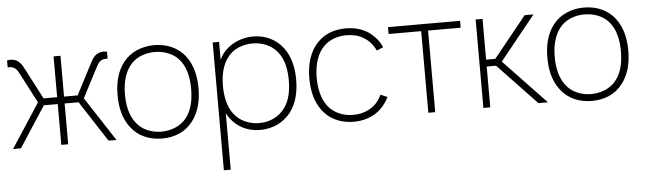

<svg xmlns="http://www.w3.org/2000/svg" viewBox="-50 -772 4089 1216"><g transform="rotate(-5 1994.5 -164.0)"><path d="M10.4 0 61.5 -1 229.2 -259.4H317.7V0H361.5V-259.4H450L617.7 -1L668.8 0L485.4 -281.2L580.2 -463.5C592.7 -486.5 599 -499 610.4 -507.3C621.9 -515.6 634.4 -519.8 657.3 -518.8V-562.5C628.1 -568.8 602.1 -563.5 581.2 -544.8C562.5 -527.1 556.2 -510.4 541.7 -483.3L447.9 -303.1H361.5V-562.5H317.7V-303.1H231.3L137.5 -483.3C122.9 -510.4 116.7 -527.1 97.9 -544.8C77.1 -563.5 51 -568.8 21.9 -562.5V-518.8C44.8 -519.8 57.3 -515.6 68.8 -507.3C80.2 -499 86.5 -486.5 99 -463.5L193.8 -281.2Z M957.3 15.6C1037.5 15.6 1107.3 -12.5 1154.2 -75C1201 -135.4 1214.6 -210.4 1214.6 -282.3C1214.6 -352.1 1201 -428.1 1154.2 -488.5C1108.3 -549 1035.4 -578.1 957.3 -578.1C877.1 -578.1 804.2 -545.8 760.4 -488.5C713.5 -428.1 700 -352.1 700 -282.3C700 -210.4 713.5 -135.4 760.4 -75C807.3 -13.5 878.1 15.6 957.3 15.6ZM1167.7 -282.3C1167.7 -216.7 1156.2 -151 1118.8 -102.1C1082.3 -53.1 1020.8 -28.1 957.3 -28.1C893.8 -28.1 832.3 -53.1 796.9 -102.1C759.4 -151 746.9 -216.7 746.9 -282.3C746.9 -345.8 759.4 -412.5 796.9 -461.5C832.3 -510.4 893.8 -534.4 957.3 -534.4C1020.8 -534.4 1082.3 -510.4 1118.8 -461.5C1156.2 -412.5 1167.7 -345.8 1167.7 -282.3Z M1776 -487.5C1732.3 -544.8 1663.5 -578.1 1588.5 -578.1C1509.4 -578.1 1434.4 -544.8 1389.6 -483.3C1382.3 -472.9 1376 -461.5 1369.8 -449V-562.5H1329.2V250H1372.9V-108.3C1378.1 -99 1383.3 -89.6 1389.6 -81.2C1433.3 -18.8 1501 15.6 1580.2 15.6C1659.4 15.6 1728.1 -15.6 1776 -76C1821.9 -136.5 1835.4 -211.5 1835.4 -282.3C1835.4 -352.1 1821.9 -428.1 1776 -487.5ZM1739.6 -104.2C1703.1 -55.2 1642.7 -28.1 1580.2 -28.1C1516.7 -28.1 1455.2 -54.2 1418.8 -103.1C1382.3 -151 1369.8 -217.7 1369.8 -282.3C1369.8 -346.9 1382.3 -412.5 1418.8 -460.4C1455.2 -510.4 1516.7 -534.4 1580.2 -534.4C1642.7 -534.4 1703.1 -509.4 1739.6 -460.4C1777.1 -412.5 1788.5 -346.9 1788.5 -282.3C1788.5 -217.7 1777.1 -152.1 1739.6 -104.2Z M2402.1 -438.5C2385.4 -480.2 2351 -517.7 2312.5 -542.7C2272.9 -566.7 2226 -578.1 2176 -578.1C2095.8 -578.1 2027.1 -550 1979.2 -488.5C1932.3 -427.1 1919.8 -352.1 1918.8 -281.2C1919.8 -211.5 1932.3 -135.4 1979.2 -75C2026 -13.5 2096.9 15.6 2176 15.6C2227.1 15.6 2275 3.1 2314.6 -21.9C2352.1 -44.8 2381.2 -81.2 2402.1 -121.9L2359.4 -140.6C2342.7 -105.2 2318.8 -76 2286.5 -57.3C2254.2 -37.5 2215.6 -28.1 2176 -28.1C2112.5 -28.1 2052.1 -53.1 2015.6 -102.1C1978.1 -151 1966.7 -216.7 1965.6 -281.2C1966.7 -345.8 1978.1 -411.5 2015.6 -460.4C2052.1 -510.4 2112.5 -534.4 2176 -534.4C2215.6 -534.4 2254.2 -526 2285.4 -506.3C2316.7 -488.5 2345.8 -454.2 2360.4 -420.8Z M2902.1 -562.5H2443.8V-518.8H2651V0H2694.8V-518.8H2902.1Z M3044.8 -259.4H3104.2L3351 0H3411.5L3142.7 -282.3L3368.8 -562.5H3312.5L3103.1 -303.1H3044.8V-562.5H3001V0H3044.8Z M3689.6 15.6C3769.8 15.6 3839.6 -12.5 3886.5 -75C3933.3 -135.4 3946.9 -210.4 3946.9 -282.3C3946.9 -352.1 3933.3 -428.1 3886.5 -488.5C3840.6 -549 3767.7 -578.1 3689.6 -578.1C3609.4 -578.1 3536.5 -545.8 3492.7 -488.5C3445.8 -428.1 3432.3 -352.1 3432.3 -282.3C3432.3 -210.4 3445.8 -135.4 3492.7 -75C3539.6 -13.5 3610.4 15.6 3689.6 15.6ZM3900 -282.3C3900 -216.7 3888.5 -151 3851 -102.1C3814.6 -53.1 3753.1 -28.1 3689.6 -28.1C3626 -28.1 3564.6 -53.1 3529.2 -102.1C3491.7 -151 3479.2 -216.7 3479.2 -282.3C3479.2 -345.8 3491.7 -412.5 3529.2 -461.5C3564.6 -510.4 3626 -534.4 3689.6 -534.4C3753.1 -534.4 3814.6 -510.4 3851 -461.5C3888.5 -412.5 3900 -345.8 3900 -282.3Z"/></g></svg>

Font: Manrope Thin
Style: Regular
Weight: 100
Width: 4
Designer: Michael Sharanda
Foundry: Michael Sharanda
Version: Version 2.000;PS 002.000;hotconv 1.0.88;makeotf.lib2.5.64775